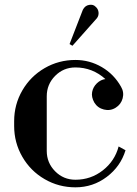

<svg xmlns="http://www.w3.org/2000/svg" viewBox="-20 -782 582 814"><path d="M299.8 12.2Q229 12.2 169.2 -22.5Q109.4 -57.1 74.7 -117.2Q40 -177.2 40 -248V-268.1Q40 -338.9 74.7 -398.7Q109.4 -458.5 169.2 -493.2Q229 -527.8 299.8 -527.8Q359.9 -527.8 411.6 -497.6Q463.4 -467.3 493.2 -414.1Q506.8 -391.1 500 -365.2Q493.2 -339.4 470.2 -325.2Q447.3 -311 420.7 -317.6Q394 -324.2 379.9 -347.2Q366.7 -370.6 370.6 -391.8Q374.5 -413.1 390.6 -428.7Q406.7 -444.3 426.8 -446.8Q372.1 -496.1 299.8 -496.1Q249 -496.1 213.6 -460.2Q178.2 -424.3 178.2 -374V-142.1Q178.2 -91.8 213.6 -55.9Q249 -20 299.8 -20Q365.2 -20 416 -59.8Q466.8 -99.6 482.9 -161.1L512.2 -145Q491.2 -76.2 432.6 -32Q374 12.2 299.8 12.2ZM274.9 -595.2 331.1 -740.2Q340.3 -758.3 357.7 -761.2Q375 -764.2 384.8 -753.9Q396 -744.6 397.7 -730.5Q399.4 -716.3 391.1 -705.1L287.1 -587.9Z"/></svg>

Font: Fin Serif Display
Style: Italic
Weight: 400
Designer: J. Blake Harris
Version: Version 1.006;FEAKit 1.0